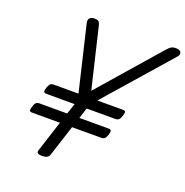

<svg xmlns="http://www.w3.org/2000/svg" viewBox="-172 -1168 1291 1338"><g transform="rotate(20 473.0 -498.5)"><path d="M283 14Q239 14 248 -14L323 -246H116Q101 -246 98 -254.5Q95 -263 102 -285Q109 -308 118 -316Q127 -324 142 -324H348L375 -403H165Q150 -403 146.5 -411.5Q143 -420 150 -442Q158 -465 167 -473Q176 -481 191 -481H375L260 -966Q256 -986 266.5 -998.5Q277 -1011 303 -1011Q326 -1011 334 -1002Q342 -993 346 -975L452 -530L843 -978Q858 -995 870.5 -1003Q883 -1011 907 -1011Q934 -1011 943 -995.5Q952 -980 934 -959L515 -481H705Q720 -481 723 -473Q726 -465 718 -442Q712 -420 702.5 -411.5Q693 -403 678 -403H464L439 -324H656Q671 -324 674.5 -316Q678 -308 671 -285Q664 -263 654.5 -254.5Q645 -246 630 -246H413L338 -14Q329 14 283 14Z"/></g></svg>

Font: Playwrite CA
Style: Regular
Weight: 400
Designer: Veronika Burian, José Scaglione
Foundry: TypeTogether
Version: Version 1.002